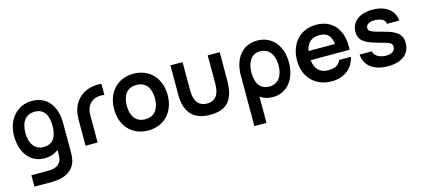

<svg xmlns="http://www.w3.org/2000/svg" viewBox="-61 -1081 4108 1863"><g transform="rotate(-15 1992.5 -150.0)"><path d="M273 15C327.5 15 374.5 -1.5 412 -29.5V24C413.5 101 359 140.5 284 140.5H104V255H283C405.5 255 500.5 206.5 525 102C530.5 78 532.5 54 532.5 26V-270C532.5 -435 449.5 -555 296 -555C142.5 -555 40 -434 40 -270C40 -108 123.5 15 273 15ZM154 -270C154 -368 193.5 -447 294.5 -447C387.5 -447 426.5 -375.5 426.5 -270C426.5 -165.5 388.5 -93 291.5 -93C197 -93 154 -171 154 -270Z M686 -263V0H807V-274.5C807 -337 829 -387.5 878.5 -414.5C912 -434 957.5 -435 990 -429V-540C941.5 -547.5 865 -540.5 803.5 -501.5C746.5 -465.5 686 -395.5 686 -263Z M1313.5 15C1475 15 1583 -101.5 1583 -270C1583 -437 1476.5 -555 1313.5 -555C1154 -555 1045 -439.5 1045 -270C1045 -103 1151 15 1313.5 15ZM1172.5 -270C1172.5 -372 1216.5 -442 1313.5 -442C1408 -442 1455.5 -374.5 1455.5 -270C1455.5 -168.5 1409 -98 1313.5 -98C1220.5 -98 1172.5 -165 1172.5 -270Z M1931.5 23.5C2075.5 23.5 2177.5 -33.5 2177.5 -256L2178.5 -540H2057.5V-256C2057.5 -121.5 1993.5 -89 1930.5 -90C1867.5 -91 1805 -124 1805 -259V-540H1683V-238.5C1683 -91 1749.5 23.5 1931.5 23.5Z M2563.5 15C2713 15 2801.5 -108 2801.5 -270C2801.5 -434 2710 -555 2556.5 -555C2403 -555 2317.5 -431.5 2317.5 -270V240H2439V-24C2472 0.5 2514 15 2563.5 15ZM2424 -270C2424 -368 2468.5 -447 2555.5 -447C2652.5 -447 2697 -368 2697 -270C2697 -171 2653.5 -93 2559.5 -93C2462.5 -93 2424 -165.5 2424 -270Z M3157 15C3275.5 15 3370.5 -48.5 3396.5 -167H3280C3251.5 -109 3209.5 -98 3150 -98C3068 -98 3020 -147.5 3010.5 -236.5H3401.5C3415.5 -431 3317.5 -555 3150 -555C2991 -555 2881.5 -441 2881.5 -264C2881.5 -100 2993 15 3157 15ZM3013.5 -327.5C3027.5 -407.5 3074 -449.5 3155 -449.5C3229.5 -449.5 3269 -412 3279.5 -327.5Z M3722 15C3861 15 3945 -51 3945 -159.5C3945 -243.5 3898 -286 3768.5 -319.5C3642 -351.5 3621 -363.5 3621 -395C3621 -431 3659 -453 3715.5 -450.5C3774 -447 3811.5 -429.5 3818 -385.5H3941C3930.5 -495.5 3839.5 -555 3713.5 -555C3585 -555 3501 -490 3501 -389C3501 -308 3548.5 -267.5 3684 -232C3806 -199.5 3821.5 -190.5 3821.5 -154C3821.5 -114 3788 -89.5 3730.5 -89.5C3664.5 -89.5 3611.5 -121 3606.5 -166H3483.5C3490 -47.5 3588.5 15 3722 15Z"/></g></svg>

Font: Eudonet
Style: Bold
Weight: 700
Designer: Mikhail Sharanda
Foundry: Mikhail Sharanda
Version: Version 4.503;Glyphs 3.1.2 (3151)